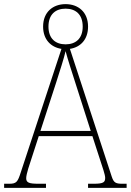

<svg xmlns="http://www.w3.org/2000/svg" viewBox="-23 -911 634 931"><path d="M-3 0H200V-20H165C118 -20 104 -25 104 -47C104 -67 122 -119 129 -140L165 -251H425L463 -134C473 -103 487 -64 487 -49C487 -28 480 -20 432 -20H404V0H591V-20H572C539 -20 529 -24 519 -54L316 -674C367 -682 404 -719 404 -782C404 -853 356 -891 295 -891C234 -891 186 -853 186 -782C186 -719 224 -682 275 -674L78 -76C63 -29 57 -20 22 -20H-3ZM295 -696C247 -696 212 -723 212 -782C212 -842 247 -869 295 -869C343 -869 378 -842 378 -782C378 -723 343 -696 295 -696ZM173 -276 250 -513C266 -563 288 -631 295 -663C305 -625 325 -563 345 -501L417 -276Z"/></svg>

Font: Noto Serif SemiCondensed Thin
Style: Regular
Weight: 100
Width: 4
Designer: Monotype Design Team
Foundry: Monotype Imaging Inc.
Version: Version 2.015